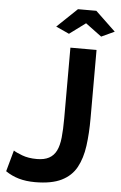

<svg xmlns="http://www.w3.org/2000/svg" viewBox="-61 -957 634 1010"><g transform="rotate(5 256.0 -452.0)"><path d="M38 -145Q51 -136 84 -123.5Q117 -111 162 -111Q201 -111 226 -124.5Q251 -138 264.5 -165Q278 -192 282.5 -235Q287 -278 287 -338V-710H425V-349Q425 -269 416 -203Q407 -137 381 -89Q355 -41 302.5 -15Q250 11 163 11Q115 11 77 0Q39 -11 7 -33ZM203 -814 309 -915H406L512 -814L443 -782L358 -845L273 -782Z"/></g></svg>

Font: YasnoRaleway
Style: Bold
Weight: 700
Designer: Matt McInerney, Pablo Impallari, Rodrigo Fuenzalida
Foundry: Matt McInerney, Pablo Impallari, Rodrigo Fuenzalida
Version: Version 4.026